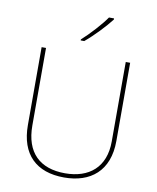

<svg xmlns="http://www.w3.org/2000/svg" viewBox="-101 -1030 915 1117"><g transform="rotate(10 356.0 -471.0)"><path d="M481 -945V-952H451C422 -909 357 -838 312 -798V-792H333C386 -836 446 -900 481 -945ZM618 -252V-714H592V-244C592 -92 498 -15 356 -15C207 -15 121 -96 121 -256V-714H95V-254C95 -81 190 10 355 10C510 10 618 -74 618 -252Z"/></g></svg>

Font: Noto Sans Gujarati UI Thin
Style: Regular
Weight: 100
Designer: Jelle Bosma - Monotype Design Team, Universal Thirst
Foundry: Monotype Imaging Inc.
Version: Version 2.106